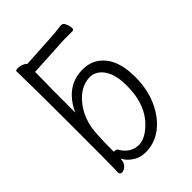

<svg xmlns="http://www.w3.org/2000/svg" viewBox="-208 -804 916 916"><g transform="rotate(-45 250.0 -346.0)"><path d="M228 12Q192 12 166 -5Q140 -22 129 -40L122 -52L120 -38Q117 -21 104 -10Q98 -5 91.5 -2.5Q85 0 79 0Q66 -1 66 -15Q66 -27 67 -54Q68 -81 68 -350Q68 -590 65 -699Q66 -704 81 -704Q96 -704 113 -696Q121 -693 124 -688L125 -686H128Q316 -696 345 -700Q364 -703 372 -703Q385 -703 391 -687Q399 -669 399 -654Q399 -644 388 -644H332Q321 -644 131 -633H126V-628Q124 -537 124 -380V-360L133 -378Q189 -481 295 -481Q363 -481 405 -429Q447 -377 447 -278Q447 -196 418 -130.5Q389 -65 339 -26Q289 12 228 12ZM231 -36Q279 -36 334 -98Q389 -165 389 -276Q389 -330 376 -364Q362 -398 340 -414.5Q318 -431 295 -431Q219 -431 164 -347Q139 -307 129 -255Q122 -210 122 -103V-98H127H130Q140 -98 148 -84V-83Q179 -36 231 -36ZM79 0Z"/></g></svg>

Font: LXGW WenKai Mono TC Light
Style: Regular
Weight: 300
Designer: LXGW / Fontworks Inc.
Foundry: LXGW / Fontworks Inc.
Version: Version 1.330